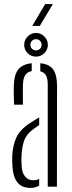

<svg xmlns="http://www.w3.org/2000/svg" viewBox="-20 -915 354 941"><path d="M49 -402Q48 -424.5 47.5 -451.2Q47 -478 48 -498.5Q49.5 -549.5 70 -575Q90.5 -600.5 135.5 -605V-566.5Q115.5 -563 104.8 -548.5Q94 -534 92.5 -502Q92 -482.5 92 -454.5Q92 -426.5 92.5 -402ZM214 0V-501Q214 -529.5 205.8 -545Q197.5 -560.5 177.5 -565.5V-605Q223 -600.5 241.2 -573.8Q259.5 -547 259.5 -494L259 0ZM41 -99Q40 -113 39.8 -125.8Q39.5 -138.5 40 -152Q42.5 -202.5 60.2 -241.2Q78 -280 127.5 -312Q148.5 -326 172 -339.5V-302.5Q164 -297 154.8 -290.2Q145.5 -283.5 135 -275.5Q105.5 -251.5 96.2 -220Q87 -188.5 85.5 -152Q85 -143.5 85 -129.5Q85 -115.5 86 -101.5Q88 -67.5 103.2 -49.5Q118.5 -31.5 142.5 -31.5Q159.5 -31.5 172 -38V-6Q155.5 6 130 6Q86.5 6 65.2 -21.2Q44 -48.5 41 -99ZM156.5 -637.5Q132.5 -637.5 115.5 -654.2Q98.5 -671 98.5 -695.5Q98.5 -719 115.5 -736.2Q132.5 -753.5 156.5 -753.5Q180 -753.5 197.2 -736.2Q214.5 -719 214.5 -695.5Q214.5 -671 197.2 -654.2Q180 -637.5 156.5 -637.5ZM156.5 -668Q168 -668 176 -676Q184 -684 184 -695.5Q184 -707 176 -715Q168 -723 156.5 -723Q144.5 -723 136.8 -715Q129 -707 129 -695.5Q129 -684 136.8 -676Q144.5 -668 156.5 -668ZM138 -788 201.5 -895H239L175 -788Z"/></svg>

Font: Big Shoulders Stencil Display Light
Style: Regular
Weight: 300
Designer: Patric King
Foundry: XO Type Co
Version: Version 1.000